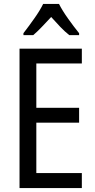

<svg xmlns="http://www.w3.org/2000/svg" viewBox="-20 -963 488 983"><path d="M399 0H80V-714H399V-638H166V-411H385V-335H166V-77H399ZM282 -943Q299 -909 329 -867Q359 -825 385 -793V-783H335Q312 -801 289 -825Q266 -849 242 -876Q217 -849 193.5 -824.5Q170 -800 150 -783H100V-793Q127 -828 156 -869Q185 -910 201 -943Z"/></svg>

Font: Noto Sans Ethiopic Cond
Style: Regular
Weight: 400
Width: 3
Designer: Monotype Design Team
Foundry: Monotype Imaging Inc.
Version: Version 2.102; ttfautohint (v1.8.4.7-5d5b)